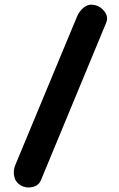

<svg xmlns="http://www.w3.org/2000/svg" viewBox="-20 -750 516 835"><path d="M69.3 55.7Q46.9 42 41.7 16.6Q36.6 -8.8 46.9 -33.2L314.9 -677.7Q325.2 -702.6 345.5 -718.3Q365.7 -733.9 391.6 -728Q418 -722.7 435.1 -699.2Q452.1 -675.8 441.9 -651.4L158.2 33.2Q147.9 58.1 120.1 63.7Q92.3 69.3 69.3 55.7Z"/></svg>

Font: Mikhak-FD Bold
Style: Regular
Weight: 700
Designer: Amin Abedi
Version: Version 3.3